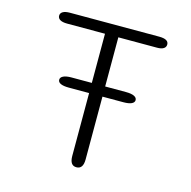

<svg xmlns="http://www.w3.org/2000/svg" viewBox="-95 -713 809 813"><g transform="rotate(15 309.5 -306.5)"><path d="M143 -333.5Q143 -344 155.5 -350Q168 -356 190.5 -356H430Q453.5 -356 465.8 -350Q478 -344 478 -333.5Q478 -323 465.8 -317.2Q453.5 -311.5 430 -311.5H190.5Q168 -311.5 155.5 -317Q143 -322.5 143 -333.5ZM505 -619Q546.5 -619 546.5 -595.5Q546.5 -584 536.8 -577.8Q527 -571.5 508.5 -571.5H338.5V-36Q338.5 6 309 6Q280 6 280 -36V-571.5H114Q93.5 -571.5 83 -577.8Q72.5 -584 72.5 -595.5Q72.5 -606.5 83 -612.8Q93.5 -619 114 -619Z"/></g></svg>

Font: Sono Monospace Light
Style: Regular
Weight: 300
Version: Version 2.112